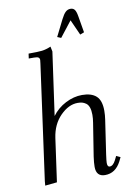

<svg xmlns="http://www.w3.org/2000/svg" viewBox="-101 -994 724 1063"><g transform="rotate(-10 261.0 -463.0)"><path d="M64.9 6.8 66.9 -17.1 155.8 -662.1Q158.2 -681.6 158.2 -683.1Q158.2 -693.4 151.4 -697.8Q144.5 -702.1 127 -702.1H97.2L101.1 -729Q154.8 -729 177.2 -731.7Q199.7 -734.4 227.1 -746.1L232.9 -717.8L183.1 -363.8Q213.4 -404.8 259.5 -428.5Q305.7 -452.1 352.1 -452.1Q404.8 -452.1 431.9 -427.5Q459 -402.8 459 -345.2Q459 -320.3 455.1 -294.9L426.8 -104Q421.9 -68.8 421.9 -58.1Q421.9 -35.2 435.1 -35.2Q454.1 -35.2 469.2 -64.9L480 -86.9L502.9 -76.2L492.2 -54.2Q460.9 6.8 401.9 6.8Q352.1 6.8 352.1 -47.9Q352.1 -71.8 356.9 -105L386.2 -290Q390.1 -313 390.1 -334Q390.1 -358.9 384.3 -375.5Q378.4 -392.1 367.4 -399.9Q356.4 -407.7 345.7 -410.4Q335 -413.1 320.8 -413.1Q270 -413.1 223.4 -366Q176.8 -318.8 166 -244.1L131.8 0ZM272.9 -792 318.8 -883.8Q332.5 -911.1 344.5 -922.1Q356.4 -933.1 372.1 -933.1Q387.7 -933.1 395.8 -922.1Q403.8 -911.1 408.2 -883.8L423.8 -792L400.9 -783.2L361.8 -870.1L293.9 -783.2Z"/></g></svg>

Font: Dihjauti S
Style: Italic
Weight: 400
Italic angle: -9°
Designer: T. Christopher White
Version: Version 3.0.0